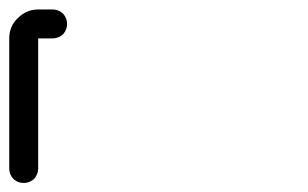

<svg xmlns="http://www.w3.org/2000/svg" viewBox="-645 -958 665 415"><path d="M-593.8 -562.5Q-606.4 -562.5 -616.2 -571.3Q-625 -581.1 -625 -593.8Q-625 -687.5 -625 -875Q-625 -901.4 -606.4 -918.9Q-587.9 -937.5 -562.5 -937.5Q-551.8 -937.5 -531.2 -937.5Q-518.6 -937.5 -508.8 -928.7Q-500 -918.9 -500 -906.2Q-500 -893.6 -508.8 -883.8Q-518.6 -875 -531.2 -875Q-542 -875 -562.5 -875Q-562.5 -804.7 -562.5 -593.8Q-562.5 -581.1 -571.3 -571.3Q-581.1 -562.5 -593.8 -562.5Z"/></svg>

Font: conwrite
Style: Regular
Weight: 400
Designer: Willllllliam
Version: 1.0